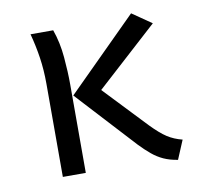

<svg xmlns="http://www.w3.org/2000/svg" viewBox="-66 -609 733 692"><g transform="rotate(-10 300.0 -263.0)"><path d="M456.5 -538 527.5 -489 302.5 -284.5 449.5 -129.5Q482 -96 506 -80.5Q530 -65 560.5 -57.5L531.5 11.5Q502.5 7 480 -3.2Q457.5 -13.5 437.8 -30Q418 -46.5 398 -67.5L200 -282.5ZM169.5 -526.5Q186.5 -478.5 191.2 -424Q196 -369.5 196 -324.5V0H112V-340.5Q112 -392 105.2 -437Q98.5 -482 86.5 -526.5Z"/></g></svg>

Font: Fira Code Light
Style: Regular
Weight: 400
Monospace: yes
Version: Version 5.002